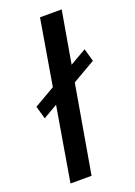

<svg xmlns="http://www.w3.org/2000/svg" viewBox="-149 -839 633 899"><g transform="rotate(-20 167.5 -390.0)"><path d="M31 -328 335 -504 317 -568 13 -392ZM172 -780 40 0H145L280 -780Z"/></g></svg>

Font: Jost Medium
Style: Italic
Weight: 500
Italic angle: -5°
Version: Version 3.710